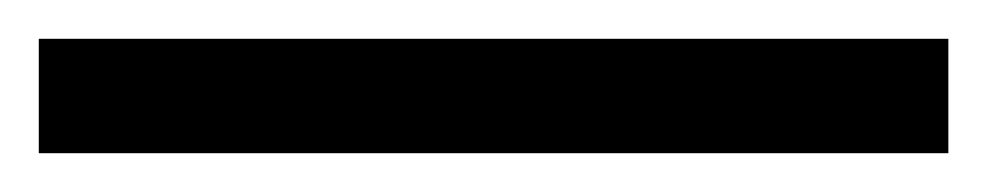

<svg xmlns="http://www.w3.org/2000/svg" viewBox="-25 -839 509 99"><path d="M-5 -760H464V-819H-5Z"/></svg>

Font: Noto Serif Telugu Medium
Style: Regular
Weight: 500
Designer: Jelle Bosma - Monotype Design Team
Foundry: Monotype Imaging Inc.
Version: Version 2.005